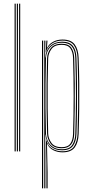

<svg xmlns="http://www.w3.org/2000/svg" viewBox="-20 -820 498 1040"><path d="M83.5 0V-800H89.5V0ZM59 0V-800H65.2V0ZM71.2 0V-800H77.2V0Z M231.5 200V65.5L229 -58.8H231.2Q240.2 -28.8 264 -14.6Q287.8 -0.5 317.5 -0.5Q364.8 -0.5 381.6 -27.9Q398.5 -55.2 400 -95Q402.5 -171.5 403.2 -237.9Q404 -304.2 403.2 -369.1Q402.5 -434 400 -506Q398.5 -548.5 380.6 -574.2Q362.8 -600 317.5 -600Q283 -600 259.4 -582.5Q235.8 -565 229.5 -539.2H228L231.2 -600H237L236.8 -594.8L234.2 -562.2H235.8Q246 -582.2 268.2 -594Q290.5 -605.8 318.5 -605.8Q365 -605.8 384.6 -579.4Q404.2 -553 406 -506Q408.8 -432.5 409.4 -366.2Q410 -300 409.2 -234.2Q408.5 -168.5 406 -95Q404.5 -48.2 384.9 -21.5Q365.2 5.2 318.5 5.2Q292 5.2 269.2 -6.1Q246.5 -17.5 236 -40H234.5L237.8 112.5V200ZM207.5 200V-600H213.8V200ZM219.8 200V-600H225.8L224.2 -508.5H225.8Q228 -548 252.6 -571.1Q277.2 -594.2 316.8 -594.2Q356.2 -594.2 374.5 -571.6Q392.8 -549 394 -505.5Q396.5 -436 397.1 -369.5Q397.8 -303 397.1 -235.5Q396.5 -168 394 -95Q392.8 -53.8 375.4 -29.9Q358 -6 316 -6Q276.5 -5.8 252.9 -29.4Q229.2 -53 226.2 -91.2H224.8L225.8 8V200ZM315.2 -11.5Q356.5 -11.5 371.6 -35.4Q386.8 -59.2 388 -94.8Q391.2 -200 391.4 -298.1Q391.5 -396.2 388 -505Q386.8 -546.5 369.6 -567.5Q352.5 -588.5 315 -588.5Q284.8 -588.5 266 -575.6Q247.2 -562.8 238.4 -543.5Q229.5 -524.2 229 -505Q227.2 -433.2 226.5 -367.1Q225.8 -301 226.4 -234.8Q227 -168.5 229 -96Q229.8 -77 238.6 -57.4Q247.5 -37.8 266.2 -24.6Q285 -11.5 315.2 -11.5ZM314.5 -17Q271.8 -17 253.8 -42.5Q235.8 -68 235 -96Q233 -165.2 232.2 -231.6Q231.5 -298 232.2 -365.1Q233 -432.2 235 -504.2Q235.8 -533 254 -558Q272.2 -583 314 -583Q350.8 -583 365.9 -562Q381 -541 382 -505.2Q384.2 -434.2 384.9 -367.8Q385.5 -301.2 384.8 -234.4Q384 -167.5 382 -95.2Q380.8 -55.8 364.5 -36.4Q348.2 -17 314.5 -17ZM314.2 -22.8Q347.2 -22.8 361 -42.1Q374.8 -61.5 375.8 -95.2Q379 -202.5 379 -299.4Q379 -396.2 375.8 -505Q374.8 -538.5 361 -557.9Q347.2 -577.2 313.8 -577.2Q275.2 -577.2 258.6 -554Q242 -530.8 241 -504.2Q239 -434.5 238.2 -367.2Q237.5 -300 238.2 -232.8Q239 -165.5 241 -96Q242 -69.2 258.8 -46Q275.5 -22.8 314.2 -22.8Z"/></svg>

Font: Big Shoulders Inline Display Thin ExtraLight
Style: Regular
Weight: 250
Version: Version 2.002